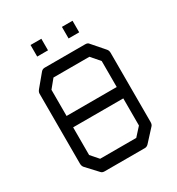

<svg xmlns="http://www.w3.org/2000/svg" viewBox="-162 -823 810 877"><g transform="rotate(-30 243.0 -384.5)"><path d="M295 -719H351V-658H295ZM129.5 -719H186.5V-658H129.5ZM63 -526 114.5 -588Q122 -597 134 -597H347.5Q361.5 -597 367 -588L421 -526Q428.5 -518 428.5 -505V-140Q428.5 -126 420.5 -119L365.5 -59Q357 -50 346.5 -50H134Q121.5 -50 115 -58L62 -115Q54 -123.5 54 -137V-506Q54 -515.5 63 -526ZM374.5 -356V-493L335.5 -538H146L110 -494V-356ZM374.5 -296H110V-150L145 -110H335.5L374.5 -153Z"/></g></svg>

Font: 3270 Nerd Font Mono SemCond
Style: Regular
Weight: 400
Monospace: yes
Version: Version 3.0.1;Nerd Fonts 3.1.1